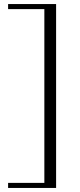

<svg xmlns="http://www.w3.org/2000/svg" viewBox="-20 -819 393 948"><path d="M20 109H257V-799H20V-774H199V84H20Z"/></svg>

Font: Sprat Condesed
Style: Regular
Weight: 400
Width: 3
Designer: Ethan Nakache
Foundry: Collletttivo
Version: Version 2.000;Glyphs 3.2 (3217)